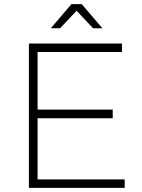

<svg xmlns="http://www.w3.org/2000/svg" viewBox="-20 -910 687 930"><path d="M120 -699H571V-658H162V-379H526V-337H162V-41H584V0H120ZM476 -773H431L351 -858L271 -773H226L326 -890H376Z"/></svg>

Font: Gontserrat ExtraLight
Style: Regular
Weight: 275
Designer: Julieta Ulanovsky
Foundry: Julieta Ulanovsky
Version: Version 6.001